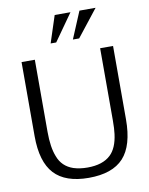

<svg xmlns="http://www.w3.org/2000/svg" viewBox="-98 -972 819 1054"><g transform="rotate(-10 312.0 -445.5)"><path d="M419 -902H509L391 -752H356ZM281 -902H369L263 -752H232ZM57 -679H131V-277Q131 -190 152 -138Q174 -78 236 -57Q271 -46 314 -46Q399 -46 443 -88Q481 -124 491 -201Q495 -230 495 -277V-679H567V-270Q567 -124 505 -56.5Q443 11 311 11Q181 11 119 -56Q57 -123 57 -266Z"/></g></svg>

Font: Pavanam
Style: Regular
Weight: 400
Designer: Tharique Azeez
Foundry: Tharique Azeez
Version: Version 1.86; ttfautohint (v1.3) -l 8 -r 50 -G 200 -x 14 -D 